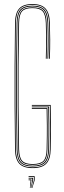

<svg xmlns="http://www.w3.org/2000/svg" viewBox="-20 -825 314 948"><path d="M141.2 5Q95.5 5 75.2 -16.8Q55 -38.5 54.2 -88Q52.8 -199.5 52.2 -299.8Q51.8 -400 52.2 -500.2Q52.8 -600.5 54.2 -712Q55 -761.5 75.1 -783.2Q95.2 -805 140.2 -805Q184.5 -805 204.6 -783.2Q224.8 -761.5 226.2 -712Q227.5 -669.8 227.8 -629.1Q228 -588.5 226.2 -535H222.2Q223.8 -582.2 223.8 -623.6Q223.8 -665 222.2 -712Q220.8 -760 201.9 -780.5Q183 -801 140.2 -801Q96.8 -801 77.9 -780.5Q59 -760 58.2 -712Q56.8 -600.5 56.2 -500.2Q55.8 -400 56.2 -299.8Q56.8 -199.5 58.2 -88Q59 -40 78 -19.5Q97 1 141.2 1Q186.2 1 205.9 -19.5Q225.5 -40 226.2 -88Q227.2 -142.5 227.4 -180.9Q227.5 -219.2 227.1 -248.2Q226.8 -277.2 226.2 -303H137.2V-307H230.2Q231 -272.5 231.4 -221.9Q231.8 -171.2 230.2 -88Q229.5 -38.5 208.6 -16.8Q187.8 5 141.2 5ZM141.2 -3Q99.2 -3 81.1 -22.2Q63 -41.5 62.2 -88Q60.2 -199.5 59.6 -299.8Q59 -400 59.6 -500.2Q60.2 -600.5 62.2 -712Q63 -758.5 80.6 -777.8Q98.2 -797 140.2 -797Q181.5 -797 199.1 -777.8Q216.8 -758.5 218.2 -712Q219.8 -664.8 219.8 -623.5Q219.8 -582.2 218.2 -535H214.2Q215.8 -582.2 215.8 -623.5Q215.8 -664.8 214.2 -712Q212.8 -756.2 196 -774.6Q179.2 -793 140.2 -793Q100.5 -793 83.8 -774.6Q67 -756.2 66.2 -712Q64.2 -600.5 63.6 -500.2Q63 -400 63.6 -299.8Q64.2 -199.5 66.2 -88Q67 -43.8 83.9 -25.4Q100.8 -7 141.2 -7Q182.5 -7 200 -25.4Q217.5 -43.8 218.2 -88Q219.8 -165 219.4 -211Q219 -257 218.2 -295H137.2V-299H222.2Q223 -265.2 223.4 -216Q223.8 -166.8 222.2 -88Q221.5 -41.5 203.1 -22.2Q184.8 -3 141.2 -3ZM141.2 -11Q102.2 -11 86.6 -28.1Q71 -45.2 70.2 -88Q68.2 -199.5 67.6 -299.8Q67 -400 67.6 -500.2Q68.2 -600.5 70.2 -712Q71 -754.8 86.5 -771.9Q102 -789 140.2 -789Q177.8 -789 193.2 -771.9Q208.8 -754.8 210.2 -712Q211.8 -664.8 211.8 -623.5Q211.8 -582.2 210.2 -535H206.2Q207.2 -566.5 207.6 -595Q208 -623.5 207.6 -651.8Q207.2 -680 206.2 -711Q204.8 -753 190.5 -769Q176.2 -785 140.2 -785Q103.5 -785 89.2 -769.1Q75 -753.2 74.2 -712Q72.2 -600.5 71.6 -500.2Q71 -400 71.6 -299.8Q72.2 -199.5 74.2 -88Q75 -46.8 89.8 -30.9Q104.5 -15 141.2 -15Q179.5 -15 194.5 -30.9Q209.5 -46.8 210.2 -88Q211.8 -160.5 211.4 -205.2Q211 -250 210.2 -287H137.2V-291H214.2Q215 -258 215.4 -210.1Q215.8 -162.2 214.2 -88Q213.5 -45.2 197.2 -28.1Q181 -11 141.2 -11ZM137 103 147.2 65V49H121.2V45H151.2V65L139.5 103ZM127.5 103 131.2 65H121.2V61H135.2V65L129.8 103ZM132.2 103 139.2 65V57H121.2V53H143.2V65L134.5 103Z"/></svg>

Font: Big Shoulders Inline Display Thin Thin
Style: Regular
Weight: 250
Version: Version 2.002